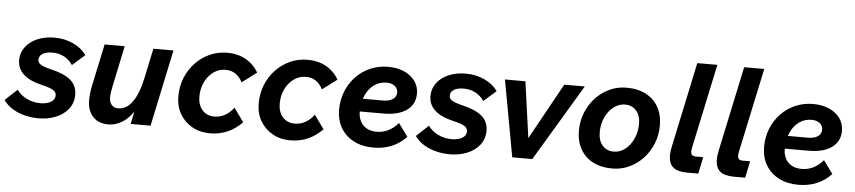

<svg xmlns="http://www.w3.org/2000/svg" viewBox="-52 -980 5598 1257"><g transform="rotate(5 2746.5 -352.0)"><path d="M-9.3 -84.2 70.5 -158.7Q92.3 -126.3 134.2 -104.9Q176 -83.5 228.5 -83.5Q250.3 -83.5 271.6 -89.6Q292.8 -95.7 307.1 -109.1Q321.3 -122.6 321.3 -143.6Q321.3 -164.9 300.1 -177.9Q278.9 -191 229.1 -202.5Q144.4 -222.1 103.7 -259.8Q63 -297.6 63 -352.4Q63 -401.2 91.3 -439.1Q119.7 -477 168.9 -498.2Q218 -519.5 280.8 -519.5Q347.8 -519.5 403.6 -493.8Q459.3 -468.2 492.1 -423L410 -350.3Q389.8 -382.3 355 -401.5Q320.2 -420.6 276.2 -420.6Q236 -420.6 212.3 -406.3Q188.7 -392 188.7 -365.5Q188.7 -347.5 207.6 -335Q226.6 -322.5 277.3 -310.5Q366 -289.5 407.3 -253.3Q448.6 -217.1 448.6 -159Q448.6 -103.9 417.3 -64.5Q386 -25.1 334.7 -4.5Q283.4 16 221.8 16Q177.4 16 133.2 5.2Q89 -5.5 52 -27.7Q15 -50 -9.3 -84.2Z M957.6 0H826.6L859.9 -156.8L887.2 -182Q871.2 -119.2 838.8 -74.9Q806.4 -30.5 765.5 -7.2Q724.6 16 680.9 16Q614.9 16 578.6 -24.6Q542.2 -65.1 542.2 -129.7Q542.2 -151 544.8 -176.5Q547.5 -201.9 553.8 -230.8L611.6 -503.5H743.6L686.4 -230.8Q677.1 -185.5 677.1 -163.6Q677.1 -131.3 692.7 -112.9Q708.3 -94.5 736 -94.5Q790.7 -94.5 829.5 -148.6Q868.2 -202.7 890.7 -307.9L932.1 -503.5H1064.1Z M1495.1 -165.2 1559.8 -74.8Q1514.1 -28.7 1462.1 -6.3Q1410.1 16 1349.2 16Q1283.3 16 1231.9 -12.7Q1180.5 -41.5 1151.3 -91.7Q1122 -142 1122 -206.9Q1122 -272.5 1144.8 -329Q1167.6 -385.5 1208 -428.3Q1248.4 -471.2 1302 -495.3Q1355.6 -519.5 1417.8 -519.5Q1484.7 -519.5 1537.7 -490.6Q1590.7 -461.6 1622.5 -406.7L1526.4 -334.6Q1489.5 -407.1 1415.4 -407.1Q1371.8 -407.1 1336.3 -381.6Q1300.7 -356.2 1280 -313.1Q1259.3 -270.1 1259.3 -217.7Q1259.3 -163 1288.8 -129.4Q1318.3 -95.8 1368.2 -95.8Q1442 -95.8 1495.1 -165.2Z M2023.1 -165.2 2087.8 -74.8Q2042.1 -28.7 1990.1 -6.3Q1938.1 16 1877.2 16Q1811.3 16 1759.9 -12.7Q1708.5 -41.5 1679.3 -91.7Q1650 -142 1650 -206.9Q1650 -272.5 1672.8 -329Q1695.6 -385.5 1736 -428.3Q1776.4 -471.2 1830 -495.3Q1883.6 -519.5 1945.8 -519.5Q2012.7 -519.5 2065.7 -490.6Q2118.7 -461.6 2150.5 -406.7L2054.4 -334.6Q2017.5 -407.1 1943.4 -407.1Q1899.8 -407.1 1864.3 -381.6Q1828.7 -356.2 1808 -313.1Q1787.3 -270.1 1787.3 -217.7Q1787.3 -163 1816.8 -129.4Q1846.3 -95.8 1896.2 -95.8Q1970 -95.8 2023.1 -165.2Z M2263.9 -212V-296.7H2457.5Q2500.1 -296.7 2523.5 -312.7Q2547 -328.7 2547 -357Q2547 -383.1 2526.4 -399.3Q2505.8 -415.4 2473.8 -415.4Q2427.2 -415.4 2391.2 -389.7Q2355.3 -363.9 2334.7 -318Q2314 -272.1 2314 -212.3Q2314 -154.9 2346.4 -122.2Q2378.7 -89.4 2436.1 -89.4Q2516.8 -89.4 2576.4 -159.2L2638.9 -73.6Q2554.4 16 2422.2 16Q2349.1 16 2294 -12.6Q2238.8 -41.1 2208.4 -92.5Q2178 -143.8 2178 -212.6Q2178 -277.3 2200.7 -333.4Q2223.3 -389.4 2263.8 -431.3Q2304.2 -473.2 2358 -496.3Q2411.8 -519.5 2474.1 -519.5Q2534.6 -519.5 2579.9 -499.2Q2625.2 -479 2651 -443.4Q2676.7 -407.8 2676.7 -360.2Q2676.7 -290.4 2622 -251.2Q2567.3 -212 2469.6 -212Z M2693.7 -84.2 2773.5 -158.7Q2795.3 -126.3 2837.2 -104.9Q2879 -83.5 2931.5 -83.5Q2953.3 -83.5 2974.6 -89.6Q2995.8 -95.7 3010.1 -109.1Q3024.3 -122.6 3024.3 -143.6Q3024.3 -164.9 3003.1 -177.9Q2981.9 -191 2932.1 -202.5Q2847.4 -222.1 2806.7 -259.8Q2766 -297.6 2766 -352.4Q2766 -401.2 2794.3 -439.1Q2822.7 -477 2871.9 -498.2Q2921 -519.5 2983.8 -519.5Q3050.8 -519.5 3106.6 -493.8Q3162.3 -468.2 3195.1 -423L3113 -350.3Q3092.8 -382.3 3058 -401.5Q3023.2 -420.6 2979.2 -420.6Q2939 -420.6 2915.3 -406.3Q2891.7 -392 2891.7 -365.5Q2891.7 -347.5 2910.6 -335Q2929.6 -322.5 2980.3 -310.5Q3069 -289.5 3110.3 -253.3Q3151.6 -217.1 3151.6 -159Q3151.6 -103.9 3120.3 -64.5Q3089 -25.1 3037.7 -4.5Q2986.4 16 2924.8 16Q2880.4 16 2836.2 5.2Q2792 -5.5 2755 -27.7Q2718 -50 2693.7 -84.2Z M3334.5 0 3242.6 -503.5H3377L3434.2 -93.2H3405.7L3632.3 -503.5H3767.4L3466.2 0Z M3754 -212.6Q3754 -275.7 3776.5 -331.2Q3799 -386.8 3838.4 -429.2Q3877.9 -471.5 3929.7 -495.5Q3981.4 -519.5 4040.7 -519.5Q4115 -519.5 4168.2 -491.7Q4221.3 -464 4250.3 -412.9Q4279.2 -361.9 4279.2 -290.9Q4279.2 -227.8 4256.7 -172.3Q4234.3 -116.7 4194.8 -74.4Q4155.3 -32 4103.6 -8Q4051.8 16 3992.5 16Q3919.2 16 3865.5 -11.8Q3811.9 -39.6 3783 -91.1Q3754 -142.6 3754 -212.6ZM3992.5 -95.1Q4033.8 -95.1 4067.8 -121.6Q4101.7 -148 4122.1 -192.8Q4142.5 -237.6 4142.5 -290.9Q4142.5 -344.4 4115 -376.4Q4087.4 -408.4 4040.7 -408.4Q3999.8 -408.4 3965.7 -382Q3931.5 -355.5 3911.1 -311.2Q3890.7 -266.9 3890.7 -212.6Q3890.7 -159.1 3918.3 -127.1Q3945.9 -95.1 3992.5 -95.1Z M4370.7 -168.7 4487.7 -720H4619.7L4503 -171.8Q4501.3 -161.5 4500 -154.4Q4498.7 -147.2 4498.7 -140.4Q4498.7 -124.7 4506.5 -117.2Q4514.4 -109.8 4531.8 -109.8H4580.1L4557.1 0H4483.8Q4420.3 0 4391.1 -25.1Q4361.8 -50.1 4361.8 -105.7Q4361.8 -116.7 4364.1 -132.7Q4366.4 -148.7 4370.7 -168.7Z M4678.7 -168.7 4795.7 -720H4927.7L4811 -171.8Q4809.3 -161.5 4808 -154.4Q4806.7 -147.2 4806.7 -140.4Q4806.7 -124.7 4814.5 -117.2Q4822.4 -109.8 4839.8 -109.8H4888.1L4865.1 0H4791.8Q4728.3 0 4699.1 -25.1Q4669.8 -50.1 4669.8 -105.7Q4669.8 -116.7 4672.1 -132.7Q4674.4 -148.7 4678.7 -168.7Z M5056.9 -212V-296.7H5250.5Q5293.1 -296.7 5316.5 -312.7Q5340 -328.7 5340 -357Q5340 -383.1 5319.4 -399.3Q5298.8 -415.4 5266.8 -415.4Q5220.2 -415.4 5184.2 -389.7Q5148.3 -363.9 5127.7 -318Q5107 -272.1 5107 -212.3Q5107 -154.9 5139.4 -122.2Q5171.7 -89.4 5229.1 -89.4Q5309.8 -89.4 5369.4 -159.2L5431.9 -73.6Q5347.4 16 5215.2 16Q5142.1 16 5087 -12.6Q5031.8 -41.1 5001.4 -92.5Q4971 -143.8 4971 -212.6Q4971 -277.3 4993.7 -333.4Q5016.3 -389.4 5056.8 -431.3Q5097.2 -473.2 5151 -496.3Q5204.8 -519.5 5267.1 -519.5Q5327.6 -519.5 5372.9 -499.2Q5418.2 -479 5444 -443.4Q5469.7 -407.8 5469.7 -360.2Q5469.7 -290.4 5415 -251.2Q5360.3 -212 5262.6 -212Z"/></g></svg>

Font: Wix Madefor Text
Style: Italic
Weight: 400
Italic angle: -12°
Designer: Dalton Maag Ltd
Foundry: Dalton Maag Ltd
Version: Version 3.100